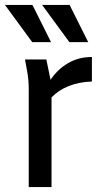

<svg xmlns="http://www.w3.org/2000/svg" viewBox="-26 -755 416 775"><path d="M75 -515H161L178 -433Q207 -476 249.5 -500.5Q292 -525 345 -525V-426Q292 -424 251 -407.5Q210 -391 182 -362V0H90V-393Q90 -414 88.5 -431.5Q87 -449 83 -471ZM-6 -735H105L180 -585H104ZM144 -735H255L330 -585H254Z"/></svg>

Font: Radio Canada
Style: Regular
Weight: 400
Designer: Charles Daoud, Etienne Aubert Bonn, Alexandre Saumier Demers, Jacques Le Bailly
Foundry: Radio-Canada
Version: Version 2.104;gftools[0.9.28.dev5+ged2979d]